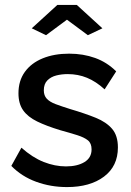

<svg xmlns="http://www.w3.org/2000/svg" viewBox="-20 -750 531 780"><path d="M252 10Q186 10 127 -11.5Q68 -33 26 -76L67 -150Q112 -110 157.5 -92Q203 -74 248 -74Q294 -74 323 -91.5Q352 -109 352 -143Q352 -168 337 -180Q322 -192 293.5 -201Q265 -210 225 -221Q169 -238 131 -256.5Q93 -275 74 -302Q55 -329 55 -371Q55 -422 81 -458Q107 -494 153.5 -513Q200 -532 261 -532Q318 -532 366.5 -514.5Q415 -497 452 -460L405 -387Q370 -419 333.5 -434Q297 -449 255 -449Q231 -449 209 -443.5Q187 -438 172.5 -423.5Q158 -409 158 -383Q158 -362 170 -349Q182 -336 206 -327Q230 -318 265 -307Q326 -289 369 -271.5Q412 -254 435.5 -226.5Q459 -199 459 -151Q459 -75 402.5 -32.5Q346 10 252 10ZM109 -635 213 -730H292L396 -635L337 -607L252 -670L167 -607Z"/></svg>

Font: Raleway Thin SemiBold
Style: Regular
Weight: 600
Version: Version 4.026